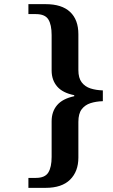

<svg xmlns="http://www.w3.org/2000/svg" viewBox="-20 -780 545 926"><path d="M117 126V78H153Q197 78 213 52Q229 26 229 -23V-195Q229 -242 255.5 -273Q282 -304 338 -316V-321Q282 -332 255.5 -363Q229 -394 229 -440V-611Q229 -661 213 -686.5Q197 -712 153 -712H117V-760H200Q278 -760 318 -722.5Q358 -685 358 -615V-442Q358 -404 374 -383Q390 -362 416.5 -353.5Q443 -345 476 -344V-292Q443 -291 416.5 -282.5Q390 -274 374 -253Q358 -232 358 -192V-20Q358 47 318 86.5Q278 126 200 126Z"/></svg>

Font: Noto Serif Khojki
Style: Regular
Weight: 400
Designer: Juan Bruce
Version: Version 2.002